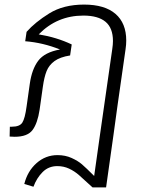

<svg xmlns="http://www.w3.org/2000/svg" viewBox="-20 -591 655 838"><path d="M531 -414Q531 -396 528 -376L493 -131L475 0L443 227H384Q344 190 324.5 173Q305 156 281.5 145Q258 134 230 134Q192 134 166 160Q140 186 126 224L86 212Q100 156 139.5 121Q179 86 231 86Q265 86 292.5 98.5Q320 111 337.5 126Q355 141 391 177L416 0L470 -377Q473 -397 473 -412Q473 -469 440.5 -496Q408 -523 344 -523Q229 -523 149 -441Q228 -428 293 -397L286 -349Q242 -342 218 -324.5Q194 -307 183.5 -281Q173 -255 167 -212L153 -113Q144 -53 122 -23.5Q100 6 44 6Q31 6 22 5L23 -38H32Q66 -38 77.5 -56Q89 -74 96 -126L110 -225Q119 -289 147 -326Q175 -363 242 -375Q167 -405 90 -411L96 -452Q133 -494 195 -532.5Q257 -571 347 -571Q437 -571 484 -530.5Q531 -490 531 -414Z"/></svg>

Font: FiraGO Light
Style: Italic
Weight: 300
Italic angle: -8°
Designer: bBox Type GmbH
Foundry: bBox Type GmbH
Version: Version 1.001